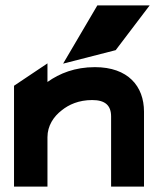

<svg xmlns="http://www.w3.org/2000/svg" viewBox="-20 -692 590 712"><path d="M409 -506 535 -672H341L214 -456ZM514 -278C514 -372 455 -443 332 -443C258 -443 201 -420 156 -388V-457L32 -374V0H156V-183C156 -226 179 -260 209 -283C235 -304 272 -321 322 -321C370 -321 392 -301 392 -260V0H514Z"/></svg>

Font: Charger
Style: Hemi
Weight: 900
Designer: Jasper
Foundry: Cannot Into Space Fonts
Version: Version 0.99